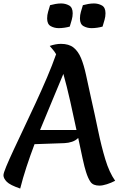

<svg xmlns="http://www.w3.org/2000/svg" viewBox="-36 -1059 701 1112"><path d="M462 -64Q454 -88 442.5 -140.5Q431 -193 417 -260Q402 -245 381 -238Q360 -231 337 -230L164 -224Q139 -158 117.5 -92.5Q96 -27 81 33Q22 13 3 -6.5Q-16 -26 -16 -44Q-16 -56 0 -94.5Q16 -133 43 -191Q70 -249 103 -318.5Q136 -388 170.5 -462.5Q205 -537 236 -609.5Q267 -682 289 -745Q279 -762 269 -773Q259 -784 252 -793Q287 -805 317 -805Q363 -805 390 -783.5Q417 -762 433.5 -722Q450 -682 462.5 -624Q475 -566 491 -493Q513 -396 532 -304Q551 -212 574 -136Q597 -60 631 -12Q608 0 583 8Q558 16 540 16Q504 16 489 -4.5Q474 -25 462 -64ZM196 -306H407Q390 -387 370.5 -473.5Q351 -560 331 -631Q303 -562 267.5 -478.5Q232 -395 196 -306ZM368 -905Q354 -901 337 -898.5Q320 -896 304 -896Q279 -896 258 -907.5Q237 -919 237 -952Q237 -972 242.5 -990.5Q248 -1009 254 -1029Q268 -1033 285 -1036Q302 -1039 318 -1039Q343 -1039 364 -1027.5Q385 -1016 385 -982Q385 -963 379.5 -944Q374 -925 368 -905ZM558 -905Q544 -901 527 -898.5Q510 -896 494 -896Q469 -896 448 -907.5Q427 -919 427 -952Q427 -972 432.5 -990.5Q438 -1009 444 -1029Q458 -1033 475 -1036Q492 -1039 508 -1039Q533 -1039 554 -1027.5Q575 -1016 575 -982Q575 -963 569.5 -944Q564 -925 558 -905Z"/></svg>

Font: Merienda SemiBold
Style: Regular
Weight: 600
Designer: Eduardo Rodriguez Tunni
Foundry: Eduardo Rodriguez Tunni
Version: Version 2.001; ttfautohint (v1.8.4.7-5d5b)